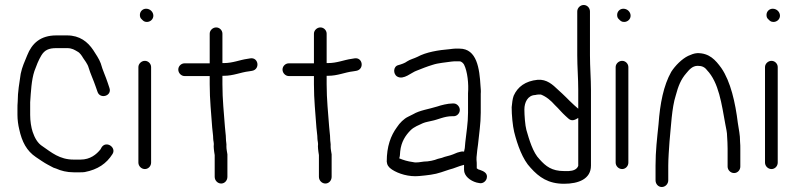

<svg xmlns="http://www.w3.org/2000/svg" viewBox="-20 -724 3198 770"><path d="M412 -392C404 -417 392 -441 384 -470C378 -487 363 -509 354 -523C332 -556 300 -582 249 -582H206C142 -582 108 -550 89 -502C79 -477 69 -457 63 -428C58 -393 51 -356 51 -316C50 -307 50 -297 50 -288V-263C50 -244 53 -222 57 -206C68 -155 87 -119 124 -94C136 -86 159 -70 171 -64L186 -56C192 -52 198 -50 205 -48C224 -39 249 -33 275 -33H303C309 -33 314 -33 320 -34C372 -44 407 -68 431 -106C448 -132 407 -161 388 -134L383 -125C367 -105 342 -84 303 -84H275C219 -84 186 -113 151 -137C130 -150 119 -172 111 -195C105 -213 101 -239 101 -263V-314C104 -356 106 -403 118 -439C126 -461 134 -482 146 -502C159 -523 175 -531 206 -531H249C269 -531 279 -524 291 -517C301 -512 309 -499 313 -492C318 -485 332 -466 335 -454C343 -427 355 -403 364 -376L371 -356C381 -325 430 -339 419 -371ZM384 -469V-470ZM63 -423ZM320 -29ZM335 -449Z M535 -72C535 -58 547 -46 561 -46C575 -46 586 -58 586 -72V-455C586 -468 575 -480 561 -480C547 -480 535 -468 535 -455ZM569 -636C583 -636 595 -647 595 -661C595 -676 582 -689 566 -689C552 -689 541 -678 541 -664C541 -657 543 -651 548 -647C554 -641 558 -636 569 -636Z M886 -169C886 -184 883 -198 882 -216C878 -272 872 -324 872 -386V-420H877C917 -420 944 -434 979 -438L991 -440C1024 -446 1017 -495 984 -490L972 -488C942 -484 914 -471 877 -471H872V-589C872 -602 861 -614 847 -614C833 -614 821 -602 821 -589V-470H720C707 -470 695 -459 695 -445C695 -431 707 -419 720 -419H821V-386C821 -322 827 -272 831 -212C832 -197 835 -183 835 -168C835 -159 839 -151 837 -137C837 -131 838 -123 839 -115L841 -102V-15C841 0 853 12 867 12C881 12 892 0 892 -15V-105C891 -113 888 -125 888 -136V-137C889 -148 886 -156 886 -169ZM979 -433Z M1304 -169C1304 -184 1301 -198 1300 -216C1296 -272 1290 -324 1290 -386V-420H1295C1335 -420 1362 -434 1397 -438L1409 -440C1442 -446 1435 -495 1402 -490L1390 -488C1360 -484 1332 -471 1295 -471H1290V-589C1290 -602 1279 -614 1265 -614C1251 -614 1239 -602 1239 -589V-470H1138C1125 -470 1113 -459 1113 -445C1113 -431 1125 -419 1138 -419H1239V-386C1239 -322 1245 -272 1249 -212C1250 -197 1253 -183 1253 -168C1253 -159 1257 -151 1255 -137C1255 -131 1256 -123 1257 -115L1259 -102V-15C1259 0 1271 12 1285 12C1299 12 1310 0 1310 -15V-105C1309 -113 1306 -125 1306 -136V-137C1307 -148 1304 -156 1304 -169ZM1397 -433Z M1907 -380C1903 -448 1893 -529 1823 -529H1805C1800 -529 1793 -528 1785 -527C1737 -523 1689 -515 1654 -496C1640 -489 1625 -486 1613 -478C1604 -471 1589 -466 1578 -463C1556 -458 1556 -427 1573 -417C1599 -402 1630 -434 1652 -441C1672 -449 1692 -457 1715 -464C1739 -472 1766 -473 1790 -477C1797 -478 1802 -478 1807 -478H1823C1831 -478 1838 -470 1841 -465C1855 -437 1860 -387 1857 -350V-272C1857 -230 1850 -191 1846 -153L1844 -130C1843 -125 1842 -121 1841 -116C1835 -117 1831 -117 1825 -115L1814 -112C1807 -109 1801 -107 1797 -105C1783 -99 1766 -97 1752 -91L1736 -87C1722 -81 1699 -76 1680 -76C1668 -75 1651 -70 1636 -74C1614 -77 1598 -82 1581 -89C1584 -97 1584 -103 1585 -117C1589 -155 1606 -181 1627 -202C1640 -215 1661 -223 1676 -230C1688 -235 1699 -236 1710 -239C1737 -244 1761 -258 1794 -258H1800C1812 -258 1824 -269 1824 -283C1824 -297 1812 -309 1800 -309H1794C1776 -309 1748 -302 1734 -297C1699 -286 1664 -282 1637 -266L1617 -256C1600 -248 1583 -231 1572 -214C1547 -180 1531 -137 1531 -76C1532 -63 1538 -53 1552 -44C1578 -27 1620 -14 1661 -18C1693 -21 1723 -24 1749 -33L1782 -44C1803 -49 1817 -57 1841 -63V-43C1841 -18 1866 1 1891 8L1901 10C1916 14 1929 3 1932 -9C1937 -29 1921 -37 1904 -43C1901 -43 1895 -46 1892 -49V-61C1892 -68 1892 -75 1891 -83V-84C1891 -91 1891 -97 1892 -102L1894 -122L1897 -144C1901 -185 1908 -228 1908 -272V-348C1909 -358 1908 -369 1907 -380ZM1531 -80ZM1891 8ZM1897 -146V-147ZM1857 -348ZM1814 -112ZM1681 -76H1680ZM1636 -74Z M2346 -678C2346 -692 2335 -704 2321 -704C2307 -704 2295 -692 2295 -678V-502C2295 -456 2299 -409 2299 -364V-288L2283 -302C2276 -309 2269 -315 2265 -319L2251 -333C2240 -344 2229 -354 2218 -364C2197 -384 2173 -407 2136 -404C2087 -399 2056 -376 2040 -340C2035 -326 2034 -312 2032 -294C2032 -263 2036 -220 2042 -195C2055 -143 2076 -84 2108 -51C2142 -13 2179 13 2242 13C2300 13 2350 -6 2350 -60V-364C2350 -407 2346 -456 2346 -502ZM2261 -38H2242C2193 -38 2169 -57 2144 -85C2117 -112 2102 -165 2091 -203C2086 -221 2083 -262 2083 -285C2083 -313 2096 -342 2127 -343C2130 -344 2136 -345 2141 -345H2149C2172 -336 2190 -320 2205 -303L2217 -291L2230 -277C2235 -272 2240 -266 2248 -259L2259 -249C2273 -236 2286 -243 2299 -251V-59C2294 -45 2280 -39 2261 -38ZM2040 -338ZM2032 -293Z M2449 -72C2449 -58 2461 -46 2475 -46C2489 -46 2500 -58 2500 -72V-455C2500 -468 2489 -480 2475 -480C2461 -480 2449 -468 2449 -455ZM2483 -636C2497 -636 2509 -647 2509 -661C2509 -676 2496 -689 2480 -689C2466 -689 2455 -678 2455 -664C2455 -657 2457 -651 2462 -647C2468 -641 2472 -636 2483 -636Z M2815 -443C2863 -393 2874 -307 2889 -225C2892 -208 2896 -194 2896 -177C2897 -164 2898 -142 2898 -128V-56C2898 -42 2910 -30 2924 -30C2938 -30 2949 -42 2949 -56V-128C2949 -136 2949 -145 2948 -155C2948 -186 2943 -202 2939 -231C2929 -313 2910 -397 2873 -451C2849 -484 2825 -511 2777 -511C2762 -510 2752 -505 2740 -500C2715 -488 2688 -461 2672 -436C2641 -381 2627 -309 2621 -226C2615 -168 2609 -118 2609 -60V-1C2609 14 2620 26 2634 26C2648 26 2660 14 2660 -1V-60C2660 -87 2663 -128 2665 -156C2671 -214 2674 -292 2690 -341C2700 -379 2711 -406 2732 -430C2743 -443 2756 -460 2778 -460C2795 -460 2806 -455 2815 -443ZM2690 -338ZM2778 -511H2777ZM2740 -500ZM2672 -433V-432ZM2641 -354Z M3048 -72C3048 -58 3060 -46 3074 -46C3088 -46 3099 -58 3099 -72V-455C3099 -468 3088 -480 3074 -480C3060 -480 3048 -468 3048 -455ZM3082 -636C3096 -636 3108 -647 3108 -661C3108 -676 3095 -689 3079 -689C3065 -689 3054 -678 3054 -664C3054 -657 3056 -651 3061 -647C3067 -641 3071 -636 3082 -636Z"/></svg>

Font: Blanket
Style: Light
Weight: 300
Foundry: Cannot Into Space Fonts
Version: Version 0.9